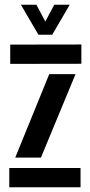

<svg xmlns="http://www.w3.org/2000/svg" viewBox="-20 -787 380 807"><path d="M19 0V-81H318.5V0ZM23 -518.5V-599.5L322 -600V-519ZM44 -124.5 187 -475.5H297.5L152 -124.5ZM141.5 -641 68 -767H133L170.5 -696.5L208 -767H273L199.5 -641Z"/></svg>

Font: Big Shoulders Stencil Display Thin
Style: Bold
Weight: 700
Version: Version 2.001